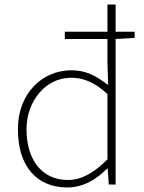

<svg xmlns="http://www.w3.org/2000/svg" viewBox="-20 -814 635 847"><path d="M280 -20C163 -20 97 -111 97 -244C97 -369 182 -471 293 -471C348 -471 396 -452 454 -399V-111C396 -53 341 -20 280 -20ZM266 -642H454V-537L457 -439C403 -480 359 -504 295 -504C167 -504 59 -403 59 -244C59 -77 145 13 277 13C350 13 409 -26 452 -70H455L460 0H490V-642L574 -647V-674H490V-794H454V-674H266Z"/></svg>

Font: Harano Aji Gothic KR ExtraLight
Style: Regular
Weight: 250
Foundry: Masamichi Hosoda
Version: HaranoAjiGothicKR-ExtraLight version 20220220;ttx 4.29.1